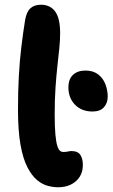

<svg xmlns="http://www.w3.org/2000/svg" viewBox="-20 -780 477 811"><path d="M371 -309Q325 -309 297 -337.5Q269 -366 269 -411Q269 -446 288.5 -464Q308 -482 341 -482Q374 -482 395 -465.5Q416 -449 425.5 -423.5Q435 -398 435 -372Q435 -345 419 -327Q403 -309 371 -309ZM225 11Q205 11 182 5Q159 -1 136.5 -19.5Q114 -38 95.5 -74Q77 -110 66.5 -169Q56 -228 56 -317Q56 -393 59.5 -457.5Q63 -522 70 -580.5Q77 -639 86 -695Q92 -730 108.5 -745Q125 -760 153 -760Q192 -760 213 -731.5Q234 -703 234 -640Q234 -610 230.5 -576Q227 -542 222.5 -501.5Q218 -461 214.5 -410.5Q211 -360 211 -297Q211 -243 214 -211.5Q217 -180 222 -164Q227 -148 233.5 -143Q240 -138 248 -138Q256 -138 261.5 -139Q267 -140 271.5 -141Q276 -142 281 -142Q309 -142 319.5 -125.5Q330 -109 330 -83Q330 -54 316.5 -33Q303 -12 279.5 -0.5Q256 11 225 11Z"/></svg>

Font: Shantell Sans
Style: Bold
Weight: 700
Designer: Stephen Nixon, Anya Danilova, Shantell Martin
Foundry: Arrow Type
Version: Version 1.011;[c5ecc13dd]